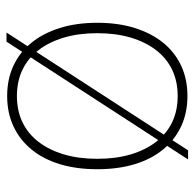

<svg xmlns="http://www.w3.org/2000/svg" viewBox="-24 -560 598 590"><g transform="rotate(90 275.0 -265.0)"><path d="M275 12Q223 12 181.5 -7.5Q140 -27 111 -63Q82 -99 66 -150Q50 -201 50 -265Q50 -329 66 -380Q82 -431 111 -467Q140 -503 181.5 -522.5Q223 -542 275 -542Q327 -542 368.5 -522.5Q410 -503 439.5 -467Q469 -431 484.5 -380Q500 -329 500 -265Q500 -201 484.5 -150Q469 -99 439.5 -63Q410 -27 368.5 -7.5Q327 12 275 12ZM275 -18Q320 -18 355.5 -35Q391 -52 416 -84.5Q441 -117 454.5 -162.5Q468 -208 468 -265Q468 -322 454.5 -367.5Q441 -413 416 -445.5Q391 -478 355.5 -495Q320 -512 275 -512Q230 -512 194.5 -495Q159 -478 134 -445.5Q109 -413 95.5 -367.5Q82 -322 82 -265Q82 -208 95.5 -162.5Q109 -117 134 -84.5Q159 -52 194.5 -35Q230 -18 275 -18ZM80 14 442 -544H470L108 14Z"/></g></svg>

Font: Geist Thin
Style: Regular
Weight: 400
Designer: Basement.studio, Andrés Briganti, Mateo Zaragoza
Foundry: Basement.studio, Vercel, Andrés Briganti, Guido Ferreyra, Mateo Zaragoza
Version: Version 1.401